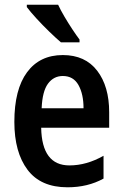

<svg xmlns="http://www.w3.org/2000/svg" viewBox="-20 -786 521 816"><path d="M247 -552Q342 -552 393 -485.5Q444 -419 444 -309V-243H155Q158 -83 275 -83Q348 -83 420 -124V-27Q353 10 267 10Q153 10 97 -64.5Q41 -139 41 -268Q41 -406 95 -479Q149 -552 247 -552ZM247 -463Q208 -463 184 -430.5Q160 -398 157 -326H335Q335 -386 313.5 -424.5Q292 -463 247 -463ZM227 -766Q237 -744 253.5 -716Q270 -688 287.5 -661.5Q305 -635 318 -618V-606H239Q219 -623 190 -651Q161 -679 134.5 -708Q108 -737 94 -756V-766Z"/></svg>

Font: Noto Sans Malayalam Condensed SemiBold
Style: Regular
Weight: 600
Width: 3
Designer: Jelle Bosma - Monotype Design Team
Foundry: Monotype Imaging Inc.
Version: Version 2.104; ttfautohint (v1.8.4.7-5d5b)